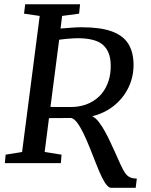

<svg xmlns="http://www.w3.org/2000/svg" viewBox="-20 -763 706 898"><path d="M500.2 115.5Q491 115.5 480.5 104.1Q470 92.8 457.3 67.4Q444.7 42.1 428.5 0.4Q415 -34.3 400.6 -70.2Q386.1 -106.2 371.3 -137.2Q356.4 -168.2 341.7 -188.2Q327 -208.3 312.9 -211.1Q297.3 -211.1 279.9 -211Q262.5 -210.9 244.8 -210.7Q227.1 -210.6 209.1 -210.6L188.9 -52.2L267.9 -39.6L264.6 0H2.7L6.3 -39.6L83.3 -52.2L165.7 -688.5L92.3 -699.1L97.9 -743H354.5L349.9 -699.1L270.6 -688.5L263.2 -629.5Q286.4 -631 310.9 -633.3Q335.4 -635.5 362.1 -635.5Q449.1 -635.5 502.1 -616.5Q555.1 -597.4 579.5 -559Q603.9 -520.7 604.6 -462.9Q605.3 -404.7 581.4 -354.7Q557.4 -304.6 513.7 -269.2Q469.9 -233.7 411.1 -219.2Q427 -212.4 442.6 -192Q458.3 -171.6 472.5 -145.3Q486.7 -119 497.9 -94.4Q509.2 -69.7 516.4 -54.4Q532.8 -17.5 544 7Q555.2 31.6 565.1 45.8Q575 60.1 587.6 66.1Q600.2 72 619.9 72.2L614.6 115.5ZM216 -262.8Q234.1 -262.8 257.6 -262.6Q281.1 -262.3 300.4 -262.5Q319.7 -262.7 324.7 -262.8Q365.4 -265.3 398 -280.7Q430.6 -296 453.2 -322.1Q475.8 -348.3 487.4 -383.6Q499.1 -419 497.8 -461.6Q496.2 -523.2 460.8 -553.8Q425.5 -584.3 341.9 -584.3Q334.7 -584.3 319.4 -583.4Q304 -582.4 286.8 -580.9Q269.6 -579.3 256.7 -577.2Z"/></svg>

Font: Merriweather Light
Style: Italic
Weight: 300
Italic angle: -7.8°
Designer: Eben Sorkin
Foundry: Eben Sorkin
Version: Version 2.101